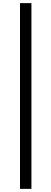

<svg xmlns="http://www.w3.org/2000/svg" viewBox="-20 -970 329 1228"><path d="M108 -950H181V238H108Z"/></svg>

Font: Lopes Sans
Style: Regular
Weight: 400
Designer: Gabriel Lam, Diego Maldonado
Foundry: TypeRant, Foresti Design
Version: Version 4.000